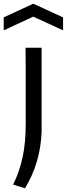

<svg xmlns="http://www.w3.org/2000/svg" viewBox="-62 -798 361 1038"><path d="M9 200Q27 163 39.5 126.5Q52 90 60.5 50.5Q69 11 73 -33.5Q77 -78 77 -133Q77 -138 77 -166Q77 -194 77 -234Q77 -274 77 -321.5Q77 -369 77 -412.5Q77 -456 76.5 -490.5Q76 -525 76 -540H163V-86Q160 -2 137.5 74.5Q115 151 73 220ZM-42 -704 118 -778 279 -704V-634L118 -708L-42 -634Z"/></svg>

Font: EncodeSans
Style: Regular
Weight: 400
Designer: Pablo Impallari, Andres Torresi
Foundry: Pablo Impallari, Andres Torresi
Version: Version 1.000; ttfautohint (v1.4.1)